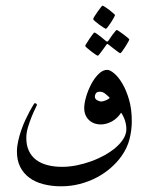

<svg xmlns="http://www.w3.org/2000/svg" viewBox="-20 -569 519 670"><path d="M439.9 -146Q439.9 -115.2 432.1 -84Q424.3 -52.7 403.8 -23.9Q388.2 -2 366 17.3Q343.8 36.6 316.7 50.8Q289.6 64.9 258.3 73Q227.1 81.1 192.9 81.1Q159.7 81.1 131.3 73.7Q103 66.4 82.5 51.3Q62 36.1 50.5 13.4Q39.1 -9.3 39.1 -40Q39.1 -57.6 43.5 -77.1Q47.9 -96.7 54.4 -115.5Q61 -134.3 68.8 -151.1Q76.7 -168 83.7 -180.9Q90.8 -193.8 95.5 -201.4Q100.1 -209 101.1 -209Q104 -209 106.4 -207.3Q108.9 -205.6 108.9 -203.1Q108.9 -201.7 103 -189.9Q97.2 -178.2 90.3 -161.4Q83.5 -144.5 77.6 -125Q71.8 -105.5 71.8 -87.9Q71.8 -62 80.6 -43Q89.4 -23.9 105.7 -11.5Q122.1 1 145.3 7.1Q168.5 13.2 196.8 13.2Q221.2 13.2 247.1 8.1Q272.9 2.9 297.9 -6.1Q322.8 -15.1 345.2 -27.6Q367.7 -40 384.5 -54.7Q401.4 -69.3 411.1 -85.4Q420.9 -101.6 420.9 -118.2Q420.9 -148.4 402.8 -175.8Q388.7 -154.8 369.6 -144.8Q350.6 -134.8 332 -134.8Q306.2 -134.8 290 -150.6Q273.9 -166.5 273.9 -191.9Q273.9 -208.5 280.5 -231.2Q287.1 -253.9 298.1 -274.9Q309.1 -295.9 323.7 -310.5Q338.4 -325.2 354 -325.2Q363.8 -325.2 378.4 -313Q393.1 -300.8 406.7 -277.8Q420.4 -254.9 430.2 -221.7Q439.9 -188.5 439.9 -146ZM362.8 -228Q355.5 -235.4 346.9 -242.2Q338.4 -249 328.1 -249Q318.8 -249 314.9 -243.7Q311 -238.3 311 -231.9Q311 -223.6 319.1 -219.2Q327.1 -214.8 334 -214.8Q336.9 -214.8 341.3 -216.1Q345.7 -217.3 350.1 -219.2Q354.5 -221.2 358.2 -223.4Q361.8 -225.6 362.8 -228ZM381.3 -516.6Q381.3 -514.6 377 -506.8Q372.6 -499 367.2 -490.5Q361.8 -481.9 356.4 -475.1Q351.1 -468.3 349.1 -468.3Q348.1 -468.3 341.1 -472.9Q334 -477.5 325.9 -483.4Q317.9 -489.3 311.5 -494.9Q305.2 -500.5 305.2 -502.4Q305.2 -504.4 309.8 -512Q314.5 -519.5 320.3 -527.8Q326.2 -536.1 331.3 -542.7Q336.4 -549.3 337.4 -549.3Q339.4 -549.3 346.7 -544.7Q354 -540 361.6 -534.2Q369.1 -528.3 375.2 -522.9Q381.3 -517.6 381.3 -516.6ZM431.2 -431.6Q431.2 -429.7 426.8 -421.9Q422.4 -414.1 417 -405.5Q411.6 -397 406.5 -390.1Q401.4 -383.3 399.4 -383.3Q398.4 -383.3 391.8 -387.9Q385.3 -392.6 377.9 -398.4Q369.1 -404.8 358.4 -413.6Q356.4 -415.5 354.5 -415.5Q353 -415.5 351.1 -412.6Q343.3 -401.9 337.4 -393.6Q332 -386.2 327.4 -380.4Q322.8 -374.5 321.3 -374.5Q319.8 -374.5 312.7 -379.2Q305.7 -383.8 297.9 -389.9Q290 -396 283.7 -401.6Q277.3 -407.2 277.3 -408.7Q277.3 -410.2 282 -417.7Q286.6 -425.3 292.2 -433.6Q297.9 -441.9 303 -448.7Q308.1 -455.6 309.1 -455.6Q311.5 -455.6 318.1 -450.9Q324.7 -446.3 331.5 -440.9Q339.8 -434.6 349.1 -426.3Q352.5 -423.8 354 -423.8Q355.5 -423.8 358.4 -427.2Q365.2 -437.5 371.1 -445.8Q376.5 -452.6 381.1 -458.5Q385.7 -464.4 387.2 -464.4Q388.7 -464.4 395.8 -459.7Q402.8 -455.1 410.6 -449.2Q418.5 -443.4 424.8 -438Q431.2 -432.6 431.2 -431.6Z"/></svg>

Font: Scheherazade Rohingya
Style: Regular
Weight: 400
Designer: SIL International
Foundry: SIL International
Version: Version 2.000 (build 440/429)